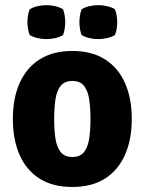

<svg xmlns="http://www.w3.org/2000/svg" viewBox="-20 -712 562 746"><path d="M492 -249.5Q492 -169.5 465.5 -110Q439 -50.5 387.8 -18Q336.5 14.5 261 14.5Q185 14.5 133.5 -18.2Q82 -51 56 -110.5Q30 -170 30 -249.5Q30 -330 56.2 -389.2Q82.5 -448.5 134 -481.2Q185.5 -514 261 -514Q337 -514 388.5 -481Q440 -448 466 -388.8Q492 -329.5 492 -249.5ZM190.5 -249.5Q190.5 -208.5 195.2 -175Q200 -141.5 215.2 -121.8Q230.5 -102 261 -102Q292 -102 307 -121.8Q322 -141.5 326.8 -175Q331.5 -208.5 331.5 -249.5Q331.5 -291 326.8 -324.5Q322 -358 307 -377.8Q292 -397.5 261 -397.5Q230.5 -397.5 215.2 -377.8Q200 -358 195.2 -324.5Q190.5 -291 190.5 -249.5ZM86.5 -626Q86.5 -636 88.5 -650Q90.5 -664 95.5 -676Q108.5 -684 126 -688Q143.5 -692 160 -692Q177 -692 194.5 -688Q212 -684 225 -676Q229.5 -664 231.5 -650Q233.5 -636 233.5 -626Q233.5 -616 231.5 -601.8Q229.5 -587.5 225 -576Q212 -568 194.5 -564Q177 -560 160 -560Q143.5 -560 126 -564Q108.5 -568 95.5 -576Q90.5 -587.5 88.5 -601.8Q86.5 -616 86.5 -626ZM288.5 -626Q288.5 -636 290.5 -650Q292.5 -664 297 -676Q310 -684 327.5 -688Q345 -692 362 -692Q378.5 -692 396.2 -688Q414 -684 426.5 -676Q431.5 -664 433.5 -650Q435.5 -636 435.5 -626Q435.5 -616 433.5 -601.8Q431.5 -587.5 426.5 -576Q414 -568 396.2 -564Q378.5 -560 362 -560Q345 -560 327.5 -564Q310 -568 297 -576Q292.5 -587.5 290.5 -601.8Q288.5 -616 288.5 -626Z"/></svg>

Font: Signika Light
Style: Bold
Weight: 700
Version: Version 2.003;gftools[0.9.32]